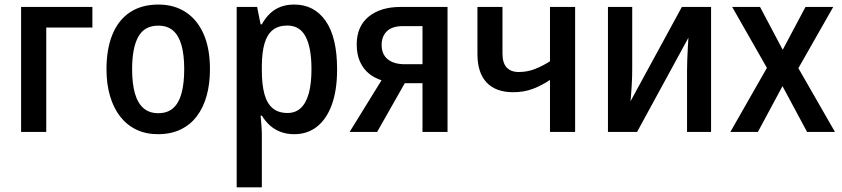

<svg xmlns="http://www.w3.org/2000/svg" viewBox="-20 -571 3645 831"><path d="M379.9 -541V-451.7H180.2V0H71.3V-541Z M888.7 -271.5Q888.7 -208 874.3 -156.2Q859.9 -104.5 831.5 -67.4Q803.2 -30.3 761.2 -10.3Q719.2 9.8 663.6 9.8Q611.3 9.8 570.1 -10Q528.8 -29.8 500 -66.9Q471.2 -104 456.1 -155.8Q440.9 -207.5 440.9 -271.5Q440.9 -358.9 466.6 -421.6Q492.2 -484.4 542.5 -517.8Q592.8 -551.3 666 -551.3Q733.4 -551.3 783.4 -518.8Q833.5 -486.3 861.1 -424.1Q888.7 -361.8 888.7 -271.5ZM551.8 -271Q551.8 -210 563.7 -167.5Q575.7 -125 600.8 -103Q626 -81.1 665 -81.1Q704.6 -81.1 729.2 -102.8Q753.9 -124.5 765.6 -167Q777.3 -209.5 777.3 -271.5Q777.3 -333 765.6 -375Q753.9 -417 729.2 -438.5Q704.6 -460 664.6 -460Q605.5 -460 578.6 -412.1Q551.8 -364.3 551.8 -271Z M1253.4 -551.3Q1340.3 -551.3 1389.6 -480.2Q1439 -409.2 1439 -271Q1439 -180.7 1416.3 -118.2Q1393.6 -55.7 1352.1 -22.9Q1310.5 9.8 1253.9 9.8Q1220.2 9.8 1193.8 -0.5Q1167.5 -10.7 1147.5 -28.8Q1127.4 -46.9 1113.8 -70.3H1107.9Q1110.4 -47.9 1111.8 -25.6Q1113.3 -3.4 1113.3 14.2V239.7H1004.4V-541H1092.8L1107.9 -465.8H1113.3Q1128.4 -493.2 1148.2 -512.2Q1168 -531.2 1194.1 -541.3Q1220.2 -551.3 1253.4 -551.3ZM1223.6 -460.4Q1185.1 -460.4 1160.9 -441.4Q1136.7 -422.4 1125.2 -384Q1113.8 -345.7 1113.3 -287.1V-265.6Q1113.3 -204.6 1124.5 -163.8Q1135.7 -123 1160.2 -102.5Q1184.6 -82 1224.6 -82Q1259.3 -82 1282.2 -103.8Q1305.2 -125.5 1316.7 -167.7Q1328.1 -210 1328.1 -271.5Q1328.1 -363.8 1303 -412.1Q1277.8 -460.4 1223.6 -460.4Z M1612.3 0H1493.2L1631.3 -223.6Q1600.1 -233.4 1575.9 -253.4Q1551.8 -273.4 1537.8 -304.7Q1523.9 -335.9 1523.9 -378.4Q1523.9 -456.5 1575.4 -498.8Q1627 -541 1713.9 -541H1917V0H1808.6V-210.9H1731.9ZM1631.8 -376.5Q1631.8 -335.9 1658.2 -314.5Q1684.6 -293 1732.4 -293H1808.6V-458H1724.6Q1677.2 -458 1654.5 -435.8Q1631.8 -413.6 1631.8 -376.5Z M2154.8 -541V-338.9Q2154.8 -298.3 2173.1 -278.8Q2191.4 -259.3 2225.1 -259.3Q2261.7 -259.3 2294.9 -272.2Q2328.1 -285.2 2360.4 -305.7V-541H2469.2V0H2360.4V-225.1Q2325.2 -201.2 2286.4 -186.5Q2247.6 -171.9 2201.2 -171.9Q2126 -171.9 2086.2 -213.9Q2046.4 -255.9 2046.4 -337.4V-541Z M2716.3 -541V-271Q2716.3 -255.9 2715.8 -238Q2715.3 -220.2 2714.1 -201.4Q2712.9 -182.6 2711.7 -164.8Q2710.4 -147 2709 -132.8L2931.2 -541H3057.6V0H2953.6V-267.1Q2953.6 -289.1 2954.6 -314.5Q2955.6 -339.8 2957 -364.5Q2958.5 -389.2 2959.5 -407.7L2737.3 0H2611.3V-541Z M3299.3 -277.3 3148.9 -541H3269.5L3367.7 -355.5L3466.3 -541H3586.4L3435.5 -275.9L3593.8 0H3473.1L3366.7 -198.2L3260.3 0H3141.1Z"/></svg>

Font: Open Sans SemiCondensed SemiBold
Style: Regular
Weight: 600
Width: 4
Designer: Monotype Design Team
Foundry: Monotype Imaging Inc.
Version: Version 3.000